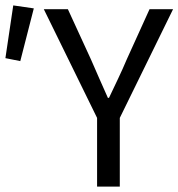

<svg xmlns="http://www.w3.org/2000/svg" viewBox="-39 -690 660 710"><path d="M320 0H404V-254L601 -656H514L430 -471C410 -423 387 -377 364 -328H360C338 -377 318 -423 297 -471L212 -656H123L320 -254ZM-19 -475 36 -464 86 -659 10 -670Z"/></svg>

Font: Giro Sans Regular
Style: Regular
Weight: 400
Designer: Paul D. Hunt
Foundry: Adobe Systems Incorporated
Version: Version 1.000;PS 1.0;hotconv 1.0.88;makeotf.lib2.5.647800